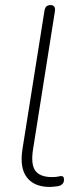

<svg xmlns="http://www.w3.org/2000/svg" viewBox="-20 -731 315 759"><path d="M177 8Q115 8 86 -30Q57 -68 69 -143L156 -690Q158 -701 164 -706Q170 -711 180 -711Q190 -711 194.5 -704.5Q199 -698 197 -686L111 -143Q101 -82 119.5 -56.5Q138 -31 185 -31Q201 -31 209.5 -33Q218 -35 222 -35Q227 -35 230 -32Q233 -29 233 -20Q233 -10 226.5 -3.5Q220 3 209 5Q202 6 192.5 7Q183 8 177 8Z"/></svg>

Font: Nunito ExtraLight ExtraLight
Style: Italic
Weight: 250
Italic angle: -9°
Version: Version 3.602